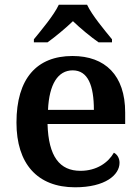

<svg xmlns="http://www.w3.org/2000/svg" viewBox="-20 -786 597 816"><path d="M124 -619V-606H182C213 -628 260 -667 290 -696C320 -667 367 -628 399 -606H456V-619C425 -657 371 -721 350 -766H230C209 -721 155 -657 124 -619ZM299 10C428 10 488 -43 488 -94C488 -114 478 -130 464 -137C440 -95 391 -60 322 -60C234 -60 186 -120 182 -259H512V-308C512 -466 427 -548 288 -548C136 -548 50 -452 50 -265C50 -91 138 10 299 10ZM379 -319H184C189 -428 226 -487 289 -487C354 -487 379 -422 379 -319Z"/></svg>

Font: Noto Serif Tamil SemiBold
Style: Italic
Weight: 600
Italic angle: -12°
Designer: Indian Type Foundry, Tom Grace, and the Monotype Design Team
Foundry: Monotype Imaging Inc.
Version: Version 2.003